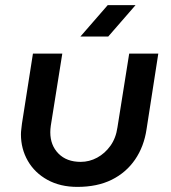

<svg xmlns="http://www.w3.org/2000/svg" viewBox="-20 -720 669 752"><path d="M600 -510 554 -214Q544 -146 509 -95Q474 -44 417.5 -16Q361 12 283 12Q216 12 166 -15.5Q116 -43 89 -90Q62 -137 62 -194Q62 -203 63.5 -214.5Q65 -226 66 -236L109 -510H224L179 -228Q178 -221 177.5 -214.5Q177 -208 177 -202Q177 -151 209 -118.5Q241 -86 296 -86Q330 -86 360.5 -102.5Q391 -119 412.5 -149Q434 -179 440 -221L486 -510ZM295 -577 402 -700H511L404 -577Z"/></svg>

Font: MuseoModerno Thin Medium
Style: Italic
Weight: 500
Italic angle: -9°
Version: Version 1.003